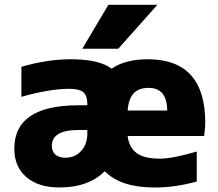

<svg xmlns="http://www.w3.org/2000/svg" viewBox="-20 -788 930 819"><path d="M201.2 -166Q201.2 -141.6 216.3 -128.4Q231.4 -115.2 258.8 -115.2Q299.8 -115.2 326.2 -144Q352.5 -172.9 352.5 -218.8V-233.4H314.5Q201.2 -233.4 201.2 -166ZM524.4 -208Q530.3 -160.2 562 -135.7Q593.8 -111.3 662.1 -111.3Q716.8 -111.3 819.3 -141.6V-13.7Q722.7 12.7 637.7 11.7Q495.1 11.7 426.8 -57.6Q357.4 11.7 233.4 11.7Q143.6 11.7 92.3 -32.7Q41 -77.1 41 -153.3Q41 -338.9 314.5 -338.9H352.5V-344.7Q352.5 -379.9 335.4 -394.5Q318.4 -409.2 275.4 -409.2Q192.4 -409.2 71.3 -375V-502.9Q180.7 -535.2 282.2 -535.2Q403.3 -535.2 456.1 -495.1Q514.6 -535.2 610.4 -535.2Q856.4 -535.2 855.5 -262.7Q855.5 -242.2 850.6 -208ZM524.4 -316.4H693.4Q692.4 -413.1 614.3 -413.1Q571.3 -413.1 549.8 -389.6Q528.3 -366.2 524.4 -316.4ZM651.4 -767.6 484.4 -580.1H331.1L442.4 -767.6Z"/></svg>

Font: Gen Shin Gothic Heavy
Style: Bold
Weight: 900
Designer: [Source Han Sans]
Ryoko NISHIZUKA  (kana & ideographs); Paul D. Hunt (Latin, Greek & Cyrillic); Wenlong ZHANG  (bopomofo
Version: Version 1.002.20150607